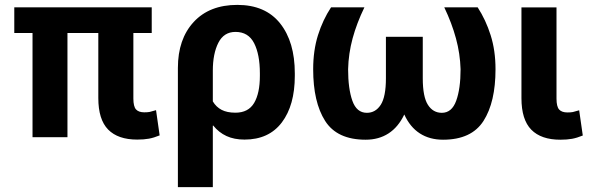

<svg xmlns="http://www.w3.org/2000/svg" viewBox="-20 -558 2407 781"><path d="M597.2 -423.8H522.5V-157.2Q522.5 -125 533.2 -113Q543.9 -101.1 566.9 -101.1Q581.1 -101.1 589.1 -102.8Q597.2 -104.5 614.7 -109.9L629.4 -7.3Q606 2.4 585.7 6.1Q565.4 9.8 538.1 9.8Q460 9.8 419.9 -31Q379.9 -71.8 379.9 -159.2V-423.8H254.4V0H112.3V-423.8H38.1V-528.3H597.2Z M1179.2 -249.5Q1179.2 -129.9 1126.5 -60.1Q1073.7 9.8 974.6 9.8Q932.6 9.8 901.4 -4.6Q870.1 -19 847.2 -47.4L845.7 -46.9V203.1H703.6V-281.7Q703.6 -398.9 767.8 -468.5Q832 -538.1 945.3 -538.1Q1059.6 -538.1 1119.4 -462.9Q1179.2 -387.7 1179.2 -259.8ZM1037.1 -259.8Q1037.1 -336.4 1013.7 -382.3Q990.2 -428.2 938 -428.2Q890.6 -428.2 868.2 -384Q845.7 -339.8 845.7 -270.5L845.2 -270H845.7V-145.5Q859.4 -122.6 881.6 -111.1Q903.8 -99.6 937.5 -99.6Q990.2 -99.6 1013.7 -139.2Q1037.1 -178.7 1037.1 -249.5Z M1462.4 -528.3Q1431.2 -463.9 1414.3 -401.9Q1397.5 -339.8 1396 -276.4Q1396 -197.3 1413.3 -148.2Q1430.7 -99.1 1472.2 -99.1Q1507.8 -99.1 1528.8 -131.8Q1549.8 -164.6 1549.8 -239.3V-408.2H1699.7V-239.3Q1699.7 -164.6 1720.5 -131.8Q1741.2 -99.1 1777.3 -99.1Q1817.9 -99.1 1835.7 -148.2Q1853.5 -197.3 1853.5 -276.4Q1851.6 -339.8 1834.7 -401.9Q1817.9 -463.9 1787.1 -528.3H1922.9Q1956.1 -477.1 1975.8 -414.8Q1995.6 -352.5 1995.6 -276.4Q1995.6 -142.6 1946.8 -66.2Q1897.9 10.3 1782.2 10.3Q1727.5 10.3 1687.7 -15.4Q1647.9 -41 1624.5 -92.3Q1600.1 -41 1560.5 -15.4Q1521 10.3 1467.3 10.3Q1351.1 10.3 1302.5 -66.2Q1253.9 -142.6 1253.9 -276.4Q1253.9 -352.5 1273.4 -414.8Q1293 -477.1 1326.7 -528.3Z M2243.7 -527.8V-156.7Q2243.7 -124.5 2254.4 -112.5Q2265.1 -100.6 2288.1 -100.6Q2302.2 -100.6 2310.3 -102.3Q2318.4 -104 2335.9 -109.4L2350.6 -6.8Q2327.1 2.9 2306.9 6.6Q2286.6 10.3 2259.3 10.3Q2181.2 10.3 2141.1 -30.5Q2101.1 -71.3 2101.1 -158.7V-527.8Z"/></svg>

Font: Roboto Web
Style: Bold
Weight: 700
Designer: Google
Version: Version 1.200310; 2013